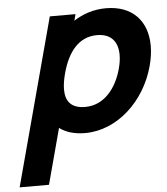

<svg xmlns="http://www.w3.org/2000/svg" viewBox="-93 -604 775 893"><g transform="rotate(-5 294.5 -157.5)"><path d="M434.5 -555C378.5 -555 327.6 -538.5 283.5 -510L291.5 -540H171.5L-37.5 240H99.5L169 -19.5C198.1 2.5 237.8 15 288.8 15C437.8 15 570.7 -108 614.1 -270C623 -303 627.3 -334.3 627.3 -363.1C627.3 -478.3 558.5 -555 434.5 -555ZM299.2 -106C234 -106 207.6 -139.9 207.6 -195.3C207.6 -217.1 211.7 -242.3 219.1 -270C245.4 -368 297.1 -434 382.1 -434C450.4 -434 479.4 -392.3 479.4 -333.5C479.4 -313.9 476.2 -292.4 470.1 -270C445.8 -179 387.2 -106 299.2 -106Z"/></g></svg>

Font: Manrope
Style: ExtraBoldItalic
Weight: 800
Italic angle: -15°
Designer: Mikhail Sharanda
Foundry: Mikhail Sharanda
Version: Version 4.502;hotconv 1.0.109;makeotfexe 2.5.65596